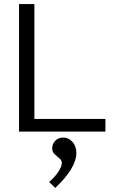

<svg xmlns="http://www.w3.org/2000/svg" viewBox="-20 -643 603 938"><path d="M73 0V-623H148V-62H495V0ZM250 275 220 246Q247 223 264.5 197Q282 171 282 153Q282 140 270 130.5Q258 121 246.5 110Q235 99 235 82Q235 60 250 44.5Q265 29 290 29Q315 29 334 50Q353 71 353 104Q353 141 327 184Q301 227 250 275Z"/></svg>

Font: Inconsolata SemiExpanded
Style: Regular
Weight: 400
Width: 6
Monospace: yes
Designer: Raph Levien, Cyreal, Brenton Simpson
Foundry: Raph Levien, Cyreal, Google
Version: Version 3.100; ttfautohint (v1.8.4.7-5d5b)